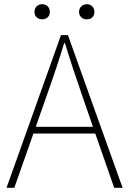

<svg xmlns="http://www.w3.org/2000/svg" viewBox="-20 -893 614 913"><path d="M356 -837Q356 -853 367 -863Q378 -873 393 -873Q408 -873 418.5 -863Q429 -853 429 -837Q429 -820 419 -810.5Q409 -801 393 -801Q377 -801 366.5 -810.5Q356 -820 356 -837ZM180 -801Q165 -801 154.5 -810.5Q144 -820 144 -837Q144 -853 154.5 -863Q165 -873 180 -873Q196 -873 206.5 -863Q217 -853 217 -837Q217 -820 206.5 -810.5Q196 -801 180 -801ZM150 -290H422L372 -435Q322 -578 289 -688H285Q258 -596 201 -435ZM523 0 433 -258H139L48 0H11L270 -726H303L563 0Z"/></svg>

Font: Noto Sans Korean Thin
Style: Regular
Weight: 250
Designer: Ryoko NISHIZUKA  (kana & ideographs); Paul D. Hunt (Latin, Greek & Cyrillic); Wenlong ZHANG  (bopomofo); Sandoll Communi
Foundry: Adobe Systems Incorporated
Version: Version 1.0001;PS 1;hotconv 1.0.78;makeotf.lib2.5.61930